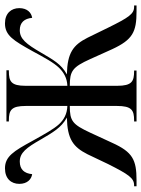

<svg xmlns="http://www.w3.org/2000/svg" viewBox="84 -666 582 791"><g transform="rotate(-90 375.5 -271.0)"><path d="M3 0H28C112 0 144 -16 182 -100L224 -191C258 -264 272 -275 334 -275V-81C334 -20 317 -10 274 -10H270V0H480V-10H478C435 -10 417 -19 417 -80V-275C478 -275 494 -264 527 -191L568 -100C607 -16 639 0 723 0H748V-10H742C713 -10 698 -33 657 -116L615 -202C585 -261 553 -285 464 -287C507 -310 525 -345 554 -394C589 -454 610 -481 646 -481C678 -481 694 -462 697 -430C718 -433 737 -450 737 -483C737 -516 716 -542 674 -542C624 -542 603 -506 560 -429C533 -379 513 -342 491 -319C473 -301 450 -286 417 -285V-457C417 -517 435 -526 478 -526H481V-536H270V-526H274C317 -526 334 -516 334 -456V-285C300 -286 277 -300 259 -319C238 -342 218 -379 190 -429C148 -506 126 -542 77 -542C34 -542 13 -516 13 -483C13 -450 32 -433 53 -430C56 -462 72 -481 105 -481C141 -481 162 -454 196 -394C225 -345 244 -310 286 -287C197 -285 165 -261 135 -202L94 -116C52 -33 37 -10 7 -10H3Z"/></g></svg>

Font: Noto Serif Display Condensed
Style: Regular
Weight: 400
Width: 3
Designer: Monotype Design Team
Foundry: Monotype Imaging Inc.
Version: Version 2.009